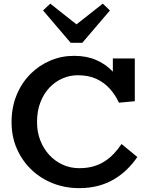

<svg xmlns="http://www.w3.org/2000/svg" viewBox="-20 -1001 800 1035"><path d="M407.1 13.2Q330.6 13.2 264.1 -13.2Q197.6 -39.6 147.9 -87.8Q98.2 -135.9 70.2 -200.8Q42.3 -265.6 42.3 -341.5Q42.3 -422.2 69.3 -488Q96.3 -553.9 143.3 -601.3Q190.3 -648.7 251 -674.3Q311.6 -700 379.5 -700Q446.3 -700 497.8 -677.8Q549.2 -655.7 586.5 -616.6Q623.8 -577.5 647.5 -525.4L588.3 -543.1V-686H706.7V-455.4L621.2 -447.5Q602.1 -488.9 572.1 -522.4Q542.1 -556 499.8 -575.7Q457.4 -595.4 399.4 -595.4Q357 -595.4 317.6 -578.5Q278.2 -561.7 247 -529Q215.9 -496.4 197.7 -449.4Q179.6 -402.4 179.6 -343Q179.6 -289.7 197.2 -244.3Q214.9 -198.8 245.8 -165.4Q276.7 -132 318.1 -113.2Q359.4 -94.4 407.1 -94.4Q449.2 -94.4 482.9 -104Q516.7 -113.6 543.9 -131.2Q571.2 -148.8 593.7 -172.5Q616.2 -196.3 635.2 -224.7L720.3 -154.6Q695.7 -118.6 664.3 -87.8Q632.9 -57.1 594 -34.2Q555.1 -11.2 508.3 1Q461.5 13.2 407.1 13.2ZM534.1 -981.4 572.6 -944.7 423.7 -770.3H360.9L212.1 -944.7L250.9 -981.4L392.3 -869.6Z"/></svg>

Font: BioRhyme ExtraBold
Style: Regular
Weight: 800
Designer: Aoife Mooney
Foundry: Aoife Mooney Type
Version: Version 1.600;gftools[0.9.33]